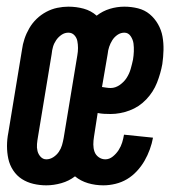

<svg xmlns="http://www.w3.org/2000/svg" viewBox="-20 -548 540 576"><path d="M119 8Q99 8 80 3.5Q61 -1 45.5 -11Q30 -21 19.5 -37Q9 -53 5 -71.5Q1 -90 1 -110Q1 -130 5 -150L46 -399Q48 -415 53.5 -431.5Q59 -448 68 -463.5Q77 -479 90 -491.5Q103 -504 119 -512.5Q135 -521 152 -524.5Q169 -528 185 -528Q209 -528 231 -522Q253 -516 270 -501Q288 -515 309.5 -521.5Q331 -528 353 -528Q374 -528 394 -523Q414 -518 429 -505.5Q444 -493 454 -475.5Q464 -458 467.5 -438.5Q471 -419 470.5 -398Q470 -377 467 -356Q462 -328 451 -300Q440 -272 418.5 -249.5Q397 -227 368.5 -216.5Q340 -206 312 -206Q302 -206 292.5 -206.5Q283 -207 273 -209L262 -138Q260 -126 260 -114.5Q260 -103 263.5 -93Q267 -83 276 -76.5Q285 -70 296 -70Q308 -70 318.5 -78.5Q329 -87 336 -98Q343 -109 346.5 -120.5Q350 -132 352 -144L439 -135Q436 -118 429.5 -100Q423 -82 413.5 -65.5Q404 -49 390.5 -34.5Q377 -20 361 -10.5Q345 -1 326.5 3.5Q308 8 290 8Q266 8 244 1.5Q222 -5 205 -19Q187 -5 164 1.5Q141 8 119 8ZM312 -284Q326 -284 339 -293Q352 -302 360 -314.5Q368 -327 372 -341Q376 -355 379 -369Q381 -381 381.5 -393.5Q382 -406 380.5 -417.5Q379 -429 372 -439.5Q365 -450 353 -450Q342 -450 332.5 -443.5Q323 -437 317 -427.5Q311 -418 307.5 -407.5Q304 -397 303 -386L286 -287Q293 -286 299.5 -285Q306 -284 312 -284ZM119 -70Q130 -70 140 -76.5Q150 -83 156.5 -92.5Q163 -102 166 -112.5Q169 -123 171 -134L212 -382Q214 -393 214 -404Q214 -415 212 -425Q210 -435 203 -442.5Q196 -450 185 -450Q174 -450 164.5 -443.5Q155 -437 148.5 -427.5Q142 -418 139 -407.5Q136 -397 135 -386L94 -138Q92 -127 91 -116Q90 -105 92.5 -95Q95 -85 102 -77.5Q109 -70 119 -70Z"/></svg>

Font: Iosevka Semibold
Style: Italic
Weight: 600
Italic angle: -9°
Monospace: yes
Designer: Belleve Invis
Foundry: Belleve Invis
Version: Version 32.5.0; ttfautohint (v1.8.4)